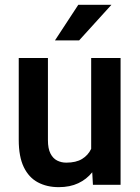

<svg xmlns="http://www.w3.org/2000/svg" viewBox="-20 -770 583 800"><path d="M444.3 -750 309.6 -601.6H209L306.2 -750ZM359.9 -528.3H482.4V0H367.2L364.3 -52.2Q340.8 -22.9 306.2 -6.6Q271.5 9.8 224.6 9.8Q175.3 9.8 137.7 -10.3Q100.1 -30.3 79.1 -73.7Q58.1 -117.2 58.1 -187V-528.3H179.7V-186Q179.7 -150.9 190.2 -130.4Q200.7 -109.9 218 -101.1Q235.4 -92.3 255.9 -92.3Q296.9 -92.3 322 -107.7Q347.2 -123 359.9 -149.9Z"/></svg>

Font: Robert Sans
Style: Bold
Weight: 700
Designer: Christian Robertson (extended by Adam Twardoch)
Foundry: Google
Version: Version 12.135;April 2, 2019;FontCreator 11.5.0.2425 64-bit;